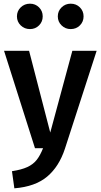

<svg xmlns="http://www.w3.org/2000/svg" viewBox="-20 -805 546 1043"><path d="M333 2Q301 100 236 154.5Q171 209 58 218L45 125Q97 117 128.5 102.5Q160 88 179 64Q198 40 214 0H170L2 -529H138L253 -85L373 -529H505ZM212 -716Q212 -687 192 -667Q172 -647 143 -647Q113 -647 92.5 -667Q72 -687 72 -716Q72 -745 92.5 -765Q113 -785 143 -785Q172 -785 192 -765Q212 -745 212 -716ZM434 -716Q434 -687 414 -667Q394 -647 364 -647Q335 -647 314.5 -667Q294 -687 294 -716Q294 -745 314.5 -765Q335 -785 364 -785Q394 -785 414 -765Q434 -745 434 -716Z"/></svg>

Font: Fira Sans Medium
Style: Regular
Weight: 500
Designer: bBox Type GmbH & Carrois Corporate GbR & Edenspiekermann AG
Foundry: bBox Type GmbH & Carrois Corporate GbR & Edenspiekermann AG
Version: Version 4.301